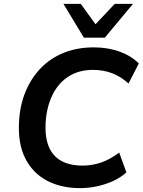

<svg xmlns="http://www.w3.org/2000/svg" viewBox="-20 -959 735 989"><path d="M392 10Q294 10 221 -29Q148 -68 110 -143.5Q72 -219 78 -329Q82 -415 111 -485.5Q140 -556 189.5 -607.5Q239 -659 308.5 -687Q378 -715 463 -715Q536 -715 596.5 -693Q657 -671 695 -632L642 -529Q602 -565 557 -582Q512 -599 459 -599Q386 -599 333 -565Q280 -531 250 -469.5Q220 -408 215 -327Q211 -251 232 -202Q253 -153 297 -129.5Q341 -106 406 -106Q454 -106 500 -121.5Q546 -137 594 -173L631 -71Q601 -44 562.5 -26.5Q524 -9 480.5 0.5Q437 10 392 10ZM412 -765 307 -939H396L472 -834L571 -939H665L520 -765Z"/></svg>

Font: Nunito Sans 10pt
Style: Bold Italic
Weight: 700
Italic angle: -9°
Designer: Vernon Adams
Foundry: Vernon Adams
Version: Version 3.101;gftools[0.9.27]